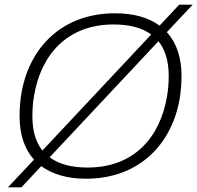

<svg xmlns="http://www.w3.org/2000/svg" viewBox="-20 -755 847 824"><path d="M14 49H72L157 -42C205 -7 269 12 349 12C569 12 713 -127 750 -325C756 -359 759 -394 759 -430C759 -509 737 -572 696 -617L807 -735H749L665 -645C617 -680 553 -698 474 -698C254 -698 110 -560 73 -361C67 -328 64 -293 64 -256C64 -178 85 -115 126 -70ZM119 -256C119 -286 121 -315 126 -343C155 -520 269 -650 467 -650C533 -650 588 -637 629 -607L162 -109C134 -144 119 -192 119 -256ZM356 -36C290 -36 234 -49 193 -80L660 -578C688 -543 704 -495 704 -430C704 -400 702 -371 697 -343C668 -166 555 -36 356 -36Z"/></svg>

Font: Archivo Thin
Style: Italic
Weight: 100
Italic angle: -10°
Designer: Hector Gatti
Foundry: Omnibus-Type
Version: Version 2.001